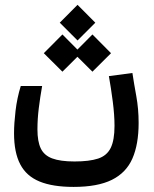

<svg xmlns="http://www.w3.org/2000/svg" viewBox="-20 -586 626 781"><path d="M279.3 174.3Q194.3 174.3 140.9 152.3Q87.4 130.4 62.3 82.3Q37.1 34.2 37.1 -43.9Q37.1 -83 43.2 -135Q49.3 -187 64.5 -236.3H151.4Q143.1 -189.5 137.7 -145.5Q132.3 -101.6 132.3 -59.6Q132.3 -10.7 145.8 17.6Q159.2 45.9 192.1 58.3Q225.1 70.8 283.2 70.8Q343.3 70.8 378.9 59.1Q414.6 47.4 430.2 15.9Q445.8 -15.6 445.8 -74.2Q445.8 -118.2 438.7 -173.1Q431.6 -228 422.9 -276.4L518.6 -289.1Q524.9 -247.1 534.4 -195.1Q543.9 -143.1 543.9 -85.9Q543.9 1 518.6 58.8Q493.2 116.7 435.1 145.5Q377 174.3 279.3 174.3ZM295.4 -421.4 223.1 -493.7 295.4 -566.4 367.7 -493.7ZM356 -294.4 280.3 -369.6 356 -445.8 431.6 -369.6ZM233.9 -294.4 158.2 -369.6 233.9 -445.8 309.6 -369.6Z"/></svg>

Font: Cascadia Code
Style: Regular
Weight: 400
Monospace: yes
Designer: Aaron Bell
Foundry: Saja Typeworks
Version: Version 2106.017